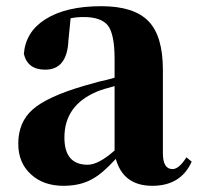

<svg xmlns="http://www.w3.org/2000/svg" viewBox="-20 -583 639 620"><path d="M350 -305Q312 -295 295 -288Q188 -244 188 -139Q188 -51 263 -51Q298 -51 350 -97ZM152 -510 136 -504ZM599 -61Q564 17 472 17Q378 17 354 -70Q311 -23 280 -6Q241 17 185 17Q120 17 80 -20Q39 -57 39 -119Q39 -188 85 -229Q132 -271 252 -306Q271 -311 298 -319L324 -325L350 -332V-393Q350 -471 329 -500Q307 -528 250 -528Q228 -528 208 -524L201 -453Q197 -358 126 -358Q69 -358 57 -409Q63 -481 127 -521Q193 -563 307 -563Q413 -563 460 -514Q506 -466 506 -357V-88Q506 -37 537 -37Q558 -37 582 -75Z"/></svg>

Font: Source Han Serif SC Heavy
Style: Regular
Weight: 900
Designer: Ryoko NISHIZUKA  (kana & ideographs); Frank Grießhammer (Latin, Greek & Cyrillic); Wenlong ZHANG  (bopomofo); Sandoll Co
Foundry: Adobe Systems Incorporated
Version: Version 1.001 October 20, 2017